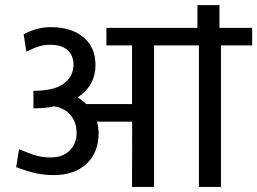

<svg xmlns="http://www.w3.org/2000/svg" viewBox="-20 -734 1010 754"><path d="M367.2 -211.4Q367.2 -134.3 319.3 -90.3Q271.5 -46.4 191.4 -46.4Q155.8 -46.4 123.5 -53Q91.3 -59.6 43.5 -77.6L54.7 -147.9Q99.1 -129.4 124.3 -122.6Q149.4 -115.7 178.7 -115.7Q226.6 -115.7 253.7 -142.8Q280.8 -169.9 280.8 -211.7Q280.8 -253.4 257.6 -281.2Q234.4 -309.1 193.8 -316.4Q157.7 -308.6 111.3 -308.6V-377.4Q193.8 -377.4 231.2 -406.2Q268.6 -435.1 268.6 -480Q268.6 -515.6 245.4 -536.9Q222.2 -558.1 178.2 -558.1Q154.8 -558.1 135.7 -552.7Q116.7 -547.4 83.5 -531.2L72.8 -599.6Q125 -627.4 178.2 -627.4Q259.8 -627.4 307.4 -588.1Q355 -548.8 355 -478.5Q355 -398.4 285.2 -351.6Q301.3 -341.8 318.8 -325.2H498.5V-555.7H397.9V-624.5H755.4V-713.9H841.8V-624.5H970.2V-555.7H847.7V0H761.2V-555.7H585V0H498.5L499 -256.3H360.8Q367.2 -233.4 367.2 -211.4Z"/></svg>

Font: Yantramanav
Style: Regular
Weight: 400
Version: Version 1.000;PS 1.0;hotconv 1.0.72;makeotf.lib2.5.5900; ttf